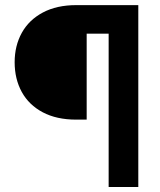

<svg xmlns="http://www.w3.org/2000/svg" viewBox="-20 -748 639 768"><path d="M326.7 -613.3V-269.5H284.4Q206.5 -269.5 151.1 -298.8Q95.7 -328.1 67.1 -380.1Q38.6 -432.1 38.6 -499Q38.6 -564.9 67.2 -616.7Q95.9 -668.5 151.5 -698Q207 -727.5 284.7 -727.5H525.9V-613.3ZM414.6 -727.5H533.2V0H414.6Z"/></svg>

Font: Inter RS Variable
Style: Regular
Weight: 400
Designer: Rasmus Andersson (customised by Maria Ramos and Noel Pretorius)
Foundry: rsms
Version: Version 3.001;Glyphs 3.2.3 (3260)